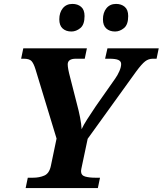

<svg xmlns="http://www.w3.org/2000/svg" viewBox="-20 -961 831 981"><path d="M111 0 122 -53H149Q181 -53 206.5 -64Q232 -75 240 -114L269 -253L161 -608Q152 -637 141 -649Q130 -661 101 -661H88L99 -714H424L413 -661H368Q326 -661 326 -632Q326 -612 338 -567L374 -426Q382 -397 389 -361.5Q396 -326 397 -301Q406 -321 425.5 -351.5Q445 -382 470 -419L569 -560Q581 -577 590 -597.5Q599 -618 599 -634Q599 -648 585 -654.5Q571 -661 538 -661H517L529 -714H791L780 -661H761Q739 -661 721.5 -647.5Q704 -634 676 -596L428 -252L398 -110Q397 -105 395.5 -98Q394 -91 394 -87Q394 -65 415 -59Q436 -53 467 -53H491L480 0ZM568 -800Q540 -800 523 -815.5Q506 -831 506 -862Q506 -897 524 -919Q542 -941 573 -941Q600 -941 617.5 -926Q635 -911 635 -879Q635 -835 613.5 -817.5Q592 -800 568 -800ZM345 -800Q317 -800 300 -815.5Q283 -831 283 -862Q283 -897 301 -919Q319 -941 350 -941Q377 -941 394.5 -926Q412 -911 412 -879Q412 -835 390.5 -817.5Q369 -800 345 -800Z"/></svg>

Font: Noto Serif
Style: Bold Italic
Weight: 700
Italic angle: -12°
Designer: Monotype Design Team
Foundry: Monotype Imaging Inc.
Version: Version 2.013